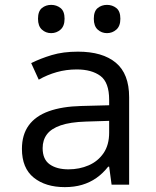

<svg xmlns="http://www.w3.org/2000/svg" viewBox="-20 -758 640 788"><path d="M246 10Q167 10 118.5 -29Q70 -68 70 -147Q70 -205 98 -243.5Q126 -282 180.5 -301.5Q235 -321 313 -323L428 -326V-348Q428 -420 392 -446.5Q356 -473 295 -473Q252 -473 213 -462Q174 -451 139 -431L108 -499Q146 -518 192.5 -532Q239 -546 300 -546Q401 -546 455.5 -500.5Q510 -455 510 -359V0H438L428 -74H424Q402 -46 375.5 -27.5Q349 -9 317 0.5Q285 10 246 10ZM261 -63Q306 -63 344 -79.5Q382 -96 405 -129.5Q428 -163 428 -214V-262L332 -259Q268 -257 229 -243.5Q190 -230 172.5 -206.5Q155 -183 155 -150Q155 -104 184 -83.5Q213 -63 261 -63ZM419 -622Q397 -622 381 -636.5Q365 -651 365 -681Q365 -712 381 -725Q397 -738 419 -738Q441 -738 457.5 -725Q474 -712 474 -681Q474 -651 457.5 -636.5Q441 -622 419 -622ZM190 -622Q168 -622 152 -636.5Q136 -651 136 -681Q136 -712 152 -725Q168 -738 190 -738Q212 -738 228.5 -725Q245 -712 245 -681Q245 -651 228.5 -636.5Q212 -622 190 -622Z"/></svg>

Font: Noto Sans Mono
Style: Regular
Weight: 400
Designer: Monotype Design Team
Foundry: Monotype Imaging Inc.
Version: Version 2.014